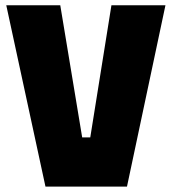

<svg xmlns="http://www.w3.org/2000/svg" viewBox="-20 -694 640 714"><path d="M149.1 0 3.3 -674.5H204.1L285.6 -183.1H315.7L394.4 -674.5H595.3L452.2 0Z"/></svg>

Font: TitilliumWeb ExtraLight
Style: Regular
Weight: 400
Designer: Mohamed Gaber, Accademia di Belle Arti di Urbino and others
Foundry: Kief Type Foundry, Accademia di Belle Arti di Urbino and others
Version: Version 3.000; ttfautohint (v1.8.2)